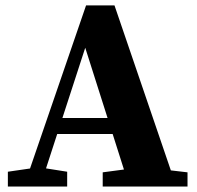

<svg xmlns="http://www.w3.org/2000/svg" viewBox="-20 -678 715 698"><path d="M8.6 0V-53.7L111.5 -68.7H129.3L224.2 -53.7V0ZM66.7 0 292.9 -658.4H396.2L621.1 0H450.2L279.5 -537L316.9 -587.5L125.9 0ZM168.6 -190.9 185.3 -249.1H455.3L477.8 -190.9ZM353.4 0V-51.5L466.4 -66.5H533.3L661.7 -51.5V0Z"/></svg>

Font: Adobe Variable Font Prototype
Style: Regular
Weight: 389
Designer: Frank Grießhammer
Foundry: Adobe
Version: Version 1.004;hotconv 1.0.113;makeotfexe 2.5.65598